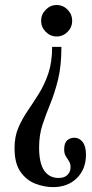

<svg xmlns="http://www.w3.org/2000/svg" viewBox="-20 -589 368 766"><path d="M206 -569Q231.5 -569 249.8 -550.2Q268 -531.5 268 -506.5Q268 -480.5 249.8 -462Q231.5 -443.5 206 -443.5Q181 -443.5 162.5 -462Q144 -480.5 144 -506.5Q144 -531.5 162.5 -550.2Q181 -569 206 -569ZM225 -402Q225 -325.5 211.5 -271.2Q198 -217 180.5 -174.5Q163 -132 149.5 -91.2Q136 -50.5 136 -1.5Q136 62.5 156.5 91.8Q177 121 213.5 121Q238 121 249.8 108.2Q261.5 95.5 261.5 78Q261.5 64 255.2 54.2Q249 44.5 242.5 34Q236 23.5 236 7.5Q236 -18 247.5 -28.8Q259 -39.5 277.5 -39.5Q296 -39.5 309.5 -22.8Q323 -6 323 28Q323 85.5 286.8 121.5Q250.5 157.5 191.5 157.5Q157.5 157.5 122 144.2Q86.5 131 62.2 97.2Q38 63.5 38 2Q38 -44 53.2 -79.5Q68.5 -115 90.8 -147.5Q113 -180 135.2 -215.5Q157.5 -251 172.8 -296Q188 -341 188 -402Z"/></svg>

Font: Imbue 10pt SemiBold
Style: Regular
Weight: 600
Designer: Tyler Finck
Foundry: Etcetera Type Company
Version: Version 1.102; ttfautohint (v1.8.3)